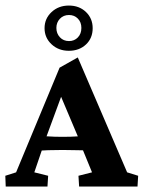

<svg xmlns="http://www.w3.org/2000/svg" viewBox="-21 -685 528 705"><path d="M0 0 -1.5 -39.6 38.1 -52.2 197.8 -436.5 264.6 -474.1 445.8 -52.2 486.3 -39.6 483.9 0H269.5L267.1 -39.6L316.9 -52.2L275.9 -152.3L267.1 -178.7L189.5 -362.3L212.4 -354L148.9 -181.6L141.1 -158.2L105 -52.2L155.8 -39.6L153.3 0ZM122.1 -131.8V-186Q137.7 -185.5 157.5 -184.1Q177.2 -182.6 209 -182.6Q240.2 -182.6 261 -184.1Q281.7 -185.5 296.9 -186V-132.8Q283.2 -132.8 262.5 -133.5Q241.7 -134.3 209 -134.3Q176.3 -134.3 156 -133.5Q135.7 -132.8 122.1 -131.8ZM231.9 -498.5Q193.8 -498.5 168.2 -522.5Q142.6 -546.4 142.6 -581.5Q142.6 -616.7 168.2 -640.6Q193.8 -664.6 231.9 -664.6Q270 -664.6 294.7 -640.9Q319.3 -617.2 319.3 -581.5Q319.3 -544.9 294.7 -521.7Q270 -498.5 231.9 -498.5ZM232.4 -534.2Q252 -534.2 264.9 -547.6Q277.8 -561 277.8 -582.5Q277.8 -603.5 264.9 -616.7Q252 -629.9 232.4 -629.9Q211.9 -629.9 199 -616.2Q186 -602.5 186 -582.5Q186 -562 199 -548.1Q211.9 -534.2 232.4 -534.2Z"/></svg>

Font: Lateef
Style: Bold
Weight: 700
Designer: SIL International
Foundry: SIL International
Version: Version 4.200